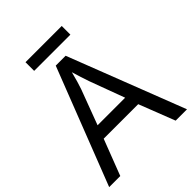

<svg xmlns="http://www.w3.org/2000/svg" viewBox="-237 -984 1113 1113"><g transform="rotate(-45 319.5 -427.5)"><path d="M466 -855H169V-784H466ZM545 0H638L360 -717H279L0 0H91L176 -221H459ZM352 -517 432 -301H206L287 -517C295 -540 308 -583 318 -624C325 -599 346 -533 352 -517Z"/></g></svg>

Font: Noto Sans Cuneiform
Style: Regular
Weight: 400
Designer: Monotype Design Team
Foundry: Monotype Imaging Inc.
Version: Version 2.001